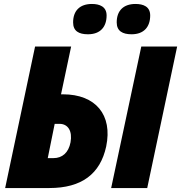

<svg xmlns="http://www.w3.org/2000/svg" viewBox="-20 -949 914 969"><path d="M644 -776C707 -776 738 -814 738 -871C738 -916 703 -929 664 -929C603 -929 569 -895 569 -836C569 -792 599 -776 644 -776ZM424 -776C487 -776 518 -814 518 -871C518 -916 482 -929 444 -929C383 -929 349 -895 349 -836C349 -792 378 -776 424 -776ZM6 0H229C392 0 486 -71 516 -210C549 -369 463 -473 298 -473H288L339 -714H157ZM541 0H723L874 -714H693ZM221 -151 256 -324H280C324 -324 346 -287 336 -231C326 -178 294 -151 250 -151Z"/></svg>

Font: Noto Sans SemiCondensed Black
Style: Italic
Weight: 900
Width: 4
Italic angle: -12°
Designer: Monotype Design Team
Foundry: Monotype Imaging Inc.
Version: Version 2.013